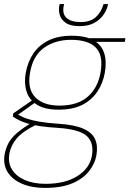

<svg xmlns="http://www.w3.org/2000/svg" viewBox="-51 -688 634 940"><path d="M169 232Q104 232 56.5 211.5Q9 191 -14 154Q-37 117 -28 66Q-22 35 -8 10Q6 -15 34 -38.5Q62 -62 107 -89L127 -78Q59 -44 30.5 -10Q2 24 -5 64Q-13 108 7.5 141.5Q28 175 71 193.5Q114 212 172 212Q268 212 328 174Q388 136 399 75Q410 11 374 -22Q338 -55 232 -62Q181 -65 145 -70.5Q109 -76 84 -83.5Q59 -91 42 -99.5Q25 -108 12 -117L14 -133L111 -200L131 -193L27 -119L23 -133Q36 -128 49.5 -120.5Q63 -113 84 -106Q105 -99 141 -92.5Q177 -86 236 -82Q315 -77 358 -57.5Q401 -38 415 -5.5Q429 27 421 72Q414 113 385 150Q356 187 303 209.5Q250 232 169 232ZM236 -151Q169 -151 130.5 -175Q92 -199 79 -240Q66 -281 75 -331Q85 -386 112.5 -426.5Q140 -467 186.5 -490Q233 -513 300 -513Q370 -513 408.5 -490Q447 -467 459.5 -426.5Q472 -386 462 -331Q453 -281 426 -240Q399 -199 352.5 -175Q306 -151 236 -151ZM240 -171Q329 -171 378.5 -214.5Q428 -258 441 -332Q456 -415 419 -454Q382 -493 297 -493Q219 -493 164.5 -454Q110 -415 96 -332Q82 -252 122 -211.5Q162 -171 240 -171ZM389 -483 383 -501H563L560 -483ZM339 -560Q295 -560 272 -575.5Q249 -591 242 -613.5Q235 -636 239 -658L241 -668H263Q251 -623 273.5 -601.5Q296 -580 343 -580Q392 -580 418.5 -604.5Q445 -629 456 -668H478L476 -659Q471 -637 454.5 -614Q438 -591 409.5 -575.5Q381 -560 339 -560Z"/></svg>

Font: DM Sans 17pt Thin
Style: Italic
Weight: 250
Italic angle: -10°
Version: Version 4.004;gftools[0.9.30]